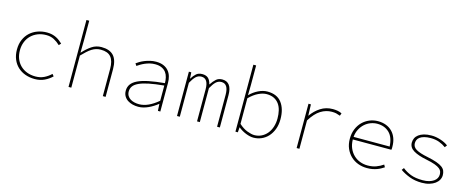

<svg xmlns="http://www.w3.org/2000/svg" viewBox="-38 -1355 4875 2000"><g transform="rotate(15 2400.0 -355.0)"><path d="M348 12Q292 12 245 -5Q198 -22 163.5 -54Q129 -86 109.5 -132.5Q90 -179 90 -238Q90 -298 110.5 -345Q131 -392 166 -424Q201 -456 248 -473Q295 -490 348 -490Q378 -490 403 -484Q428 -478 449 -467.5Q470 -457 487 -443.5Q504 -430 519 -416L499 -394Q468 -424 431.5 -443Q395 -462 348 -462Q298 -462 256.5 -445.5Q215 -429 185 -399.5Q155 -370 138.5 -328.5Q122 -287 122 -238Q122 -188 138 -147.5Q154 -107 184 -77.5Q214 -48 255.5 -32Q297 -16 348 -16Q399 -16 440 -36Q481 -56 514 -88L532 -66Q496 -31 450.5 -9.5Q405 12 348 12Z M710 0V-722H740V-508L738 -378H740Q785 -428 831.5 -459Q878 -490 936 -490Q1024 -490 1067 -443.5Q1110 -397 1110 -298V0H1080V-294Q1080 -379 1046 -420.5Q1012 -462 936 -462Q909 -462 885.5 -455Q862 -448 839 -433.5Q816 -419 792 -397Q768 -375 740 -346V0Z M1464 12Q1432 12 1402 4.5Q1372 -3 1348.5 -18.5Q1325 -34 1310.5 -58.5Q1296 -83 1296 -117Q1296 -157 1317.5 -187Q1339 -217 1384 -238.5Q1429 -260 1500 -274.5Q1571 -289 1670 -298Q1670 -329 1663 -359Q1656 -389 1639.5 -411.5Q1623 -434 1594 -448Q1565 -462 1522 -462Q1493 -462 1466 -455.5Q1439 -449 1414.5 -438.5Q1390 -428 1370 -416Q1350 -404 1336 -394L1320 -418Q1333 -428 1354 -440.5Q1375 -453 1402 -464Q1429 -475 1460.5 -482.5Q1492 -490 1524 -490Q1572 -490 1605.5 -475.5Q1639 -461 1660 -436Q1681 -411 1690.5 -378.5Q1700 -346 1700 -310V0H1674L1670 -74H1668Q1647 -57 1622.5 -41.5Q1598 -26 1572 -14Q1546 -2 1518.5 5Q1491 12 1464 12ZM1466 -16Q1561 -16 1670 -108V-272Q1573 -263 1507.5 -249.5Q1442 -236 1402 -217Q1362 -198 1345 -173.5Q1328 -149 1328 -118Q1328 -90 1340 -70.5Q1352 -51 1371.5 -39Q1391 -27 1415.5 -21.5Q1440 -16 1466 -16Z M1880 0V-478H1906L1910 -412H1912Q1934 -448 1958.5 -469Q1983 -490 2023 -490Q2064 -490 2087 -469Q2110 -448 2120 -404Q2148 -446 2173.5 -468Q2199 -490 2239 -490Q2289 -490 2315.5 -455Q2342 -420 2342 -348V0H2312V-344Q2312 -462 2237 -462Q2202 -462 2177 -438Q2152 -414 2126 -366V0H2096V-344Q2096 -462 2021 -462Q1986 -462 1961 -438Q1936 -414 1910 -366V0Z M2706 12Q2669 12 2624 -6Q2579 -24 2542 -54H2540L2536 0H2510V-722H2540V-508L2538 -402H2540Q2578 -441 2628 -465.5Q2678 -490 2726 -490Q2829 -490 2879.5 -423.5Q2930 -357 2930 -246Q2930 -185 2911.5 -137Q2893 -89 2862.5 -56Q2832 -23 2791.5 -5.5Q2751 12 2706 12ZM2708 -16Q2749 -16 2784 -33Q2819 -50 2844.5 -80.5Q2870 -111 2884 -153.5Q2898 -196 2898 -246Q2898 -292 2888.5 -331.5Q2879 -371 2858 -400Q2837 -429 2804 -445.5Q2771 -462 2724 -462Q2684 -462 2636 -439Q2588 -416 2540 -368V-92Q2585 -51 2631 -33.5Q2677 -16 2708 -16Z M3170 0V-478H3196L3200 -358H3202Q3241 -415 3299 -452.5Q3357 -490 3431 -490Q3454 -490 3479.5 -486Q3505 -482 3528 -470L3518 -442Q3491 -452 3473 -456Q3455 -460 3427 -460Q3365 -460 3308.5 -425Q3252 -390 3200 -306V0Z M3930 12Q3879 12 3833.5 -5Q3788 -22 3754 -54.5Q3720 -87 3700 -133Q3680 -179 3680 -238Q3680 -296 3699.5 -343Q3719 -390 3752 -422.5Q3785 -455 3828 -472.5Q3871 -490 3918 -490Q3966 -490 4005 -475Q4044 -460 4072 -431.5Q4100 -403 4115 -362.5Q4130 -322 4130 -270Q4130 -262 4130 -254.5Q4130 -247 4128 -238H3712Q3713 -184 3731 -143Q3749 -102 3779 -73.5Q3809 -45 3848 -30.5Q3887 -16 3930 -16Q3981 -16 4021.5 -31Q4062 -46 4096 -70L4110 -44Q4094 -34 4076.5 -24Q4059 -14 4037 -6Q4015 2 3989 7Q3963 12 3930 12ZM3918 -462Q3882 -462 3847 -449Q3812 -436 3783.5 -410.5Q3755 -385 3736 -348.5Q3717 -312 3713 -266H4102Q4097 -366 4046.5 -414Q3996 -462 3918 -462Z M4522 12Q4447 12 4387.5 -11Q4328 -34 4286 -64L4304 -88Q4343 -56 4394 -36Q4445 -16 4524 -16Q4563 -16 4592.5 -24.5Q4622 -33 4642 -47Q4662 -61 4672 -79.5Q4682 -98 4682 -118Q4682 -135 4677 -151Q4672 -167 4654 -181.5Q4636 -196 4601 -209Q4566 -222 4506 -234Q4415 -252 4364.5 -282.5Q4314 -313 4314 -366Q4314 -391 4324.5 -413.5Q4335 -436 4357.5 -453Q4380 -470 4414 -480Q4448 -490 4496 -490Q4542 -490 4592 -474Q4642 -458 4676 -432L4658 -408Q4626 -432 4585.5 -447Q4545 -462 4494 -462Q4452 -462 4423.5 -454Q4395 -446 4377.5 -433Q4360 -420 4353 -403Q4346 -386 4346 -368Q4346 -327 4385.5 -303.5Q4425 -280 4510 -263Q4573 -250 4612.5 -236Q4652 -222 4674.5 -205Q4697 -188 4705.5 -167Q4714 -146 4714 -120Q4714 -94 4701 -70Q4688 -46 4663.5 -28Q4639 -10 4603.5 1Q4568 12 4522 12Z"/></g></svg>

Font: Source Code Pro ExtraLight
Style: Regular
Weight: 200
Monospace: yes
Designer: Paul D. Hunt, Teo Tuominen
Foundry: Adobe Systems Incorporated
Version: Version 2.030;PS 1.000;hotconv 16.6.51;makeotf.lib2.5.65220